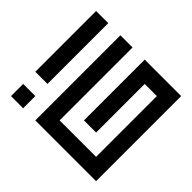

<svg xmlns="http://www.w3.org/2000/svg" viewBox="-159 -909 1117 1117"><g transform="rotate(-45 400.0 -350.0)"><path d="M50 -700V-600H150V-700ZM250 -600H750V-700H250ZM50 -500V0H750V-300H250V-200H650V-100H150V-400H750V-500Z"/></g></svg>

Font: Mourier
Style: Regular
Weight: 400
Designer: Eric Mourier
Foundry: Velvetyne Type Foundry
Version: Version 2.000;hotconv 1.0.109;makeotfexe 2.5.65596